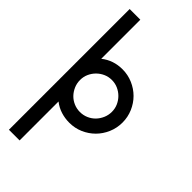

<svg xmlns="http://www.w3.org/2000/svg" viewBox="-254 -629 903 903"><g transform="rotate(45 197.0 -177.5)"><path d="M197 -355Q233 -355 265.5 -341Q298 -327 322 -303Q346 -279 360 -246.5Q374 -214 374 -178Q374 -141 360 -108.5Q346 -76 322 -52Q298 -28 266 -14Q234 0 197 0Q168 0 141 -8.5Q114 -17 91 -35V224H20V-579H91V-319Q136 -355 197 -355ZM197 -284Q175 -284 156 -275.5Q137 -267 122.5 -252.5Q108 -238 99.5 -219Q91 -200 91 -178Q91 -156 99.5 -136.5Q108 -117 122 -102.5Q136 -88 155.5 -79.5Q175 -71 197 -71Q219 -71 238.5 -79.5Q258 -88 272 -102.5Q286 -117 294.5 -136.5Q303 -156 303 -178Q303 -200 294.5 -219Q286 -238 271.5 -252.5Q257 -267 238 -275.5Q219 -284 197 -284Z"/></g></svg>

Font: Googee
Style: Regular
Weight: 400
Designer: Peter Wiegel
Foundry: CATFonts Peter Wiegel
Version: 1.000